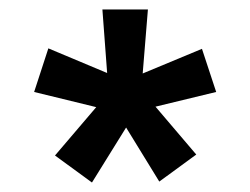

<svg xmlns="http://www.w3.org/2000/svg" viewBox="-20 -736 528 405"><path d="M316 -353 394 -410 308 -511 436 -542 406 -633 281 -581 292 -716H196L206 -582L82 -634L52 -542L183 -510L96 -408L174 -351L246 -467Z"/></svg>

Font: HB Figtree Prototype
Style: Bold
Weight: 700
Designer: Alfredo Marco Pradil
Foundry: Hanken Design Co.®
Version: Version 1.002;Glyphs 3.2 (3228)